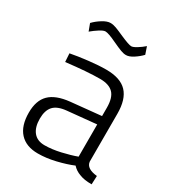

<svg xmlns="http://www.w3.org/2000/svg" viewBox="-176 -820 850 934"><g transform="rotate(30 249.5 -353.5)"><path d="M43 -141Q43 -209 78.5 -244Q114 -279 190 -287L360 -304V-351Q360 -407 336 -431.5Q312 -456 262 -456Q192 -456 73 -442L70 -489Q111 -497 167 -503.5Q223 -510 265 -510Q345 -510 382 -471Q419 -432 419 -351V-82Q423 -45 484 -39L482 9Q439 9 413 -2Q387 -11 369 -31Q331 -15 279 -2.5Q227 10 180 10Q114 10 78.5 -28.5Q43 -67 43 -141ZM360 -76V-257L197 -241Q147 -236 125.5 -212Q104 -188 104 -142Q104 -94 125.5 -67.5Q147 -41 188 -41Q229 -41 277 -52Q325 -63 360 -76ZM234 -646Q186 -669 169 -669Q158 -669 137.5 -656Q117 -643 98 -627L83 -667Q101 -686 126 -701.5Q151 -717 170 -717Q185 -717 202.5 -710.5Q220 -704 251 -690Q299 -669 313 -669Q323 -669 342.5 -681Q362 -693 379 -708L393 -667Q376 -649 353 -634Q330 -619 312 -619Q298 -619 281 -625.5Q264 -632 234 -646Z"/></g></svg>

Font: Cairo Light
Style: Regular
Weight: 300
Designer: Mohamed Gaber, Accademia di Belle Arti di Urbino and others
Foundry: Kief Type Foundry, Accademia di Belle Arti di Urbino and others
Version: Version 3.011